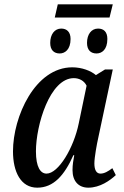

<svg xmlns="http://www.w3.org/2000/svg" viewBox="-20 -857 571 887"><path d="M233 -776H486L501 -837H247ZM256 -610C279 -610 306 -627 306 -677C306 -710 288 -725 263 -725C232 -725 212 -698 212 -659C212 -626 229 -610 256 -610ZM426 -610C450 -610 476 -627 476 -677C476 -710 459 -725 433 -725C402 -725 382 -698 382 -659C382 -626 399 -610 426 -610ZM152 10C227 10 277 -46 319 -140H323C319 -116 315 -98 315 -71C315 -20 343 10 388 10C442 10 488 -23 515 -48L499 -80C479 -65 462 -55 444 -55C426 -55 416 -71 416 -102C416 -130 428 -194 433 -216L501 -536H465L423 -510C400 -530 358 -546 314 -546C142 -546 40 -318 40 -158C40 -63 76 10 152 10ZM195 -55C167 -55 146 -85 146 -158C146 -278 210 -496 321 -496C346 -496 369 -484 380 -461L344 -288C321 -174 250 -55 195 -55Z"/></svg>

Font: Noto Serif Condensed Medium
Style: Italic
Weight: 500
Width: 3
Italic angle: -12°
Designer: Monotype Design Team
Foundry: Monotype Imaging Inc.
Version: Version 2.013